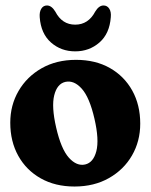

<svg xmlns="http://www.w3.org/2000/svg" viewBox="-20 -672 550 701"><path d="M257.5 -453.5Q328.5 -453.5 381 -423.8Q433.5 -394 462.8 -341.5Q492 -289 492 -220.5Q492 -156.5 462 -104.5Q432 -52.5 377.8 -21.8Q323.5 9 252 9Q181.5 9 128.8 -20.8Q76 -50.5 46.8 -103Q17.5 -155.5 17.5 -224Q17.5 -288 47.8 -340Q78 -392 132 -422.8Q186 -453.5 257.5 -453.5ZM291 -71.5Q321 -78.5 331.8 -120.2Q342.5 -162 325 -238Q307 -316.5 278.5 -348.2Q250 -380 218.5 -373Q188.5 -366 178 -324.2Q167.5 -282.5 185 -206.5Q203 -128 231.5 -96.2Q260 -64.5 291 -71.5ZM254.5 -582Q302.5 -582 327.5 -629.5Q341 -652 358 -652Q371.5 -652 379 -640.2Q386.5 -628.5 384.5 -609Q380 -549 343 -516.8Q306 -484.5 254.5 -484.5Q203 -484.5 166.2 -516.8Q129.5 -549 125 -609Q123.5 -628.5 130.8 -640.2Q138 -652 151.5 -652Q168.5 -652 182 -629.5Q206.5 -582 254.5 -582Z"/></svg>

Font: Fraunces 144pt S100
Style: Bold
Weight: 700
Version: Version 1.000; ttfautohint (v1.8.3)